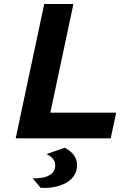

<svg xmlns="http://www.w3.org/2000/svg" viewBox="-20 -688 672 955"><path d="M58 0 200 -668H345.2L230.4 -127.7H557.8L530.6 0ZM181.8 245.9 142.7 199.1Q166.5 199.9 192.5 195.3Q218.5 190.7 236.6 176Q254.8 161.3 254.8 133.9Q254.8 115.2 242.6 101.1Q230.5 87 211.4 78.6L301.9 46.7Q335.5 64.9 349.4 86.6Q363.3 108.4 363.3 131.9Q363.3 165 346.7 188Q330 210.9 302.9 224.6Q275.7 238.2 243.7 243.3Q211.8 248.4 181.8 245.9Z"/></svg>

Font: Atkinson Hyperlegible Mono ExtraLight
Style: Italic
Weight: 200
Italic angle: -12°
Monospace: yes
Designer: Elliott Scott, Megan Eiswerth, Linus Boman, Theodore Petrosky, Letters from Sweden
Foundry: Applied Design Works, Letters from Sweden
Version: Version 2.001